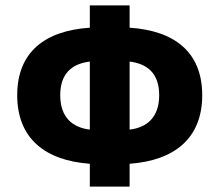

<svg xmlns="http://www.w3.org/2000/svg" viewBox="-20 -682 816 714"><path d="M314 12H462V-73C628 -85 732 -167 732 -328C732 -489 628 -568 462 -579V-662H314V-579C148 -568 44 -489 44 -328C44 -167 148 -85 314 -73ZM204 -328C204 -409 248 -445 314 -453V-200C248 -208 204 -247 204 -328ZM572 -328C572 -247 528 -208 462 -200V-453C528 -445 572 -409 572 -328Z"/></svg>

Font: Source Sans Pro Black
Style: Regular
Weight: 900
Designer: Paul D. Hunt
Foundry: Adobe Systems Incorporated
Version: Version 3.006;hotconv 1.0.111;makeotfexe 2.5.65597